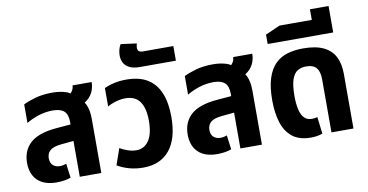

<svg xmlns="http://www.w3.org/2000/svg" viewBox="-77 -1008 2353 1229"><g transform="rotate(-10 1099.5 -393.5)"><path d="M354 0V-356Q354 -405 330.5 -426.5Q307 -448 257 -448Q209 -448 163 -433Q117 -418 84 -397V-518Q111 -532 160 -546.5Q209 -561 274 -561Q323 -561 362.5 -548Q402 -535 420 -497Q459 -484 476.5 -446.5Q494 -409 494 -351V0ZM203 10Q123 10 80 -31Q37 -72 37 -146Q37 -226 90 -274Q143 -322 257 -332L377 -342V-235L273 -225Q221 -220 200 -201Q179 -182 179 -151Q179 -120 196.5 -104.5Q214 -89 242 -89Q252 -89 263.5 -91.5Q275 -94 283 -97L295 -5Q278 2 253.5 6Q229 10 203 10ZM417 -441 339 -509Q373 -520 391 -538.5Q409 -557 410 -584H534Q534 -553 522.5 -525Q511 -497 485.5 -475Q460 -453 417 -441Z M766 13Q718 13 676 1.5Q634 -10 598 -31L635 -137Q656 -124 685 -114Q714 -104 741 -104Q792 -104 822 -147.5Q852 -191 852 -277Q852 -358 822 -401Q792 -444 728 -444Q698 -444 665.5 -434.5Q633 -425 611 -411V-531Q640 -545 676.5 -553Q713 -561 754 -561Q840 -561 893.5 -527Q947 -493 972.5 -429.5Q998 -366 998 -277Q998 -135 937.5 -61Q877 13 766 13Z M855 -625Q812 -625 786.5 -638.5Q761 -652 750.5 -673.5Q740 -695 740 -719Q740 -736 744.5 -755.5Q749 -775 759 -791L862 -777Q860 -771 858.5 -763Q857 -755 857 -749Q857 -735 865 -727.5Q873 -720 892 -720H1089V-625Z M1398 0V-356Q1398 -405 1374.5 -426.5Q1351 -448 1301 -448Q1253 -448 1207 -433Q1161 -418 1128 -397V-518Q1155 -532 1204 -546.5Q1253 -561 1318 -561Q1367 -561 1406.5 -548Q1446 -535 1464 -497Q1503 -484 1520.5 -446.5Q1538 -409 1538 -351V0ZM1247 10Q1167 10 1124 -31Q1081 -72 1081 -146Q1081 -226 1134 -274Q1187 -322 1301 -332L1421 -342V-235L1317 -225Q1265 -220 1244 -201Q1223 -182 1223 -151Q1223 -120 1240.5 -104.5Q1258 -89 1286 -89Q1296 -89 1307.5 -91.5Q1319 -94 1327 -97L1339 -5Q1322 2 1297.5 6Q1273 10 1247 10ZM1461 -441 1383 -509Q1417 -520 1435 -538.5Q1453 -557 1454 -584H1578Q1578 -553 1566.5 -525Q1555 -497 1529.5 -475Q1504 -453 1461 -441Z M1856 10Q1780 10 1735.5 -25.5Q1691 -61 1671.5 -123.5Q1652 -186 1652 -267Q1652 -354 1670.5 -411Q1689 -468 1722.5 -501Q1756 -534 1802 -547.5Q1848 -561 1903 -561Q1987 -561 2037.5 -536Q2088 -511 2110.5 -465Q2133 -419 2133 -357V0H1990V-346Q1990 -394 1970 -419Q1950 -444 1903 -444Q1871 -444 1847 -429.5Q1823 -415 1810 -377Q1797 -339 1797 -269Q1797 -221 1805 -184.5Q1813 -148 1831.5 -127.5Q1850 -107 1882 -107Q1892 -107 1901 -108.5Q1910 -110 1918 -112L1931 -3Q1916 4 1895.5 7Q1875 10 1856 10Z M1686 -628V-689L1781 -731H2112V-628ZM1991 -687V-800H2112V-687Z"/></g></svg>

Font: Noto Sans Thai SemiCondensed
Style: Bold
Weight: 700
Width: 4
Designer: Monotype Design Team
Foundry: Monotype Imaging Inc.
Version: Version 2.001